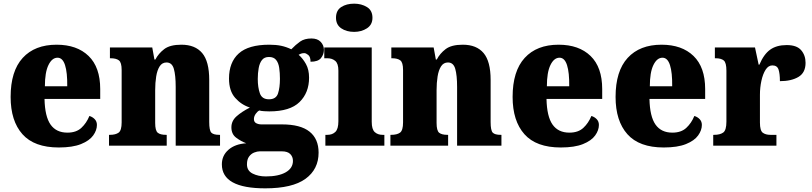

<svg xmlns="http://www.w3.org/2000/svg" viewBox="-20 -795 4431 1048"><path d="M301 10Q167 10 102.5 -62.5Q38 -135 38 -266Q38 -407 104 -479Q170 -551 289 -551Q400 -551 463.5 -489.5Q527 -428 527 -309V-255H223Q225 -159 256 -115Q287 -71 348 -71Q396 -71 424 -97Q452 -123 468 -162Q485 -157 497 -144.5Q509 -132 509 -113Q509 -84 488.5 -55.5Q468 -27 422 -8.5Q376 10 301 10ZM347 -324Q348 -399 335 -439.5Q322 -480 294 -480Q264 -480 244.5 -440Q225 -400 225 -324Z M575 0V-59H579Q611 -59 627.5 -71Q644 -83 644 -127V-413Q644 -454 629 -465.5Q614 -477 584 -477H580V-536H811L823 -470H828Q845 -503 876.5 -527Q908 -551 970 -551Q1045 -551 1083.5 -505.5Q1122 -460 1122 -359V-129Q1122 -83 1133.5 -71Q1145 -59 1177 -59H1181V0H939V-320Q939 -384 929 -419Q919 -454 889 -454Q865 -454 851.5 -433Q838 -412 832.5 -377.5Q827 -343 827 -303V-124Q827 -82 841 -70.5Q855 -59 886 -59H890V0Z M1428 233Q1191 233 1191 102Q1191 54 1227 22.5Q1263 -9 1324 -13Q1295 -24 1269 -43.5Q1243 -63 1243 -100Q1243 -135 1271 -160Q1299 -185 1344 -208Q1297 -223 1263.5 -261Q1230 -299 1230 -366Q1230 -455 1283 -503Q1336 -551 1450 -551Q1487 -551 1515 -545Q1543 -539 1570 -526Q1594 -551 1618 -568Q1642 -585 1680 -585Q1713 -585 1730.5 -566.5Q1748 -548 1748 -523Q1748 -498 1732 -478Q1716 -458 1675 -458Q1675 -485 1662.5 -495Q1650 -505 1641 -505Q1630 -505 1622.5 -502Q1615 -499 1610 -496Q1633 -476 1650 -445.5Q1667 -415 1667 -371Q1667 -289 1615 -238Q1563 -187 1450 -187Q1440 -187 1422 -188Q1404 -189 1396 -192Q1386 -188 1376 -174Q1366 -160 1366 -145Q1366 -129 1378.5 -122.5Q1391 -116 1407 -116H1519Q1620 -116 1669.5 -76.5Q1719 -37 1719 38Q1719 129 1647.5 181Q1576 233 1428 233ZM1448 -253Q1487 -253 1497.5 -285Q1508 -317 1508 -365Q1508 -397 1504 -424.5Q1500 -452 1487 -468Q1474 -484 1448 -484Q1423 -484 1410 -467.5Q1397 -451 1392 -423.5Q1387 -396 1387 -364Q1387 -318 1398.5 -285.5Q1410 -253 1448 -253ZM1431 168Q1500 168 1539.5 145.5Q1579 123 1579 83Q1579 61 1564.5 46Q1550 31 1518 31H1398Q1384 31 1367.5 37.5Q1351 44 1339.5 59.5Q1328 75 1328 102Q1328 137 1359 152.5Q1390 168 1431 168Z M1913 -621Q1871 -621 1842.5 -640.5Q1814 -660 1814 -698Q1814 -738 1842.5 -756.5Q1871 -775 1913 -775Q1953 -775 1983 -756.5Q2013 -738 2013 -698Q2013 -660 1983 -640.5Q1953 -621 1913 -621ZM1756 0V-59H1767Q1794 -59 1810.5 -75Q1827 -91 1827 -133V-410Q1827 -448 1810 -462.5Q1793 -477 1767 -477H1750V-536H2009V-130Q2009 -89 2025.5 -74Q2042 -59 2068 -59H2078V0Z M2111 0V-59H2115Q2147 -59 2163.5 -71Q2180 -83 2180 -127V-413Q2180 -454 2165 -465.5Q2150 -477 2120 -477H2116V-536H2347L2359 -470H2364Q2381 -503 2412.5 -527Q2444 -551 2506 -551Q2581 -551 2619.5 -505.5Q2658 -460 2658 -359V-129Q2658 -83 2669.5 -71Q2681 -59 2713 -59H2717V0H2475V-320Q2475 -384 2465 -419Q2455 -454 2425 -454Q2401 -454 2387.5 -433Q2374 -412 2368.5 -377.5Q2363 -343 2363 -303V-124Q2363 -82 2377 -70.5Q2391 -59 2422 -59H2426V0Z M3041 10Q2907 10 2842.5 -62.5Q2778 -135 2778 -266Q2778 -407 2844 -479Q2910 -551 3029 -551Q3140 -551 3203.5 -489.5Q3267 -428 3267 -309V-255H2963Q2965 -159 2996 -115Q3027 -71 3088 -71Q3136 -71 3164 -97Q3192 -123 3208 -162Q3225 -157 3237 -144.5Q3249 -132 3249 -113Q3249 -84 3228.5 -55.5Q3208 -27 3162 -8.5Q3116 10 3041 10ZM3087 -324Q3088 -399 3075 -439.5Q3062 -480 3034 -480Q3004 -480 2984.5 -440Q2965 -400 2965 -324Z M3603 10Q3469 10 3404.5 -62.5Q3340 -135 3340 -266Q3340 -407 3406 -479Q3472 -551 3591 -551Q3702 -551 3765.5 -489.5Q3829 -428 3829 -309V-255H3525Q3527 -159 3558 -115Q3589 -71 3650 -71Q3698 -71 3726 -97Q3754 -123 3770 -162Q3787 -157 3799 -144.5Q3811 -132 3811 -113Q3811 -84 3790.5 -55.5Q3770 -27 3724 -8.5Q3678 10 3603 10ZM3649 -324Q3650 -399 3637 -439.5Q3624 -480 3596 -480Q3566 -480 3546.5 -440Q3527 -400 3527 -324Z M3873 0V-59H3878Q3910 -59 3927.5 -71.5Q3945 -84 3945 -131V-409Q3945 -453 3930.5 -465Q3916 -477 3886 -477H3882V-536H4101L4121 -442H4125Q4149 -499 4184 -524Q4219 -549 4274 -549Q4329 -549 4353 -521Q4377 -493 4377 -452Q4377 -398 4338 -375Q4299 -352 4237 -352Q4237 -393 4229.5 -415.5Q4222 -438 4196 -438Q4174 -438 4159 -414.5Q4144 -391 4136 -354Q4128 -317 4128 -278V-126Q4128 -82 4143.5 -70.5Q4159 -59 4185 -59H4218V0Z"/></svg>

Font: Noto Serif Armenian SemiCondensed Black
Style: Regular
Weight: 900
Width: 4
Designer: Monotype Design Team
Foundry: Monotype Imaging Inc.
Version: Version 2.008; ttfautohint (v1.8.4.7-5d5b)